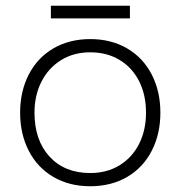

<svg xmlns="http://www.w3.org/2000/svg" viewBox="-20 -634 628 668"><path d="M50 -242Q50 -316 80 -374.5Q110 -433 165.5 -465.5Q221 -498 294 -498Q367 -498 422.5 -465.5Q478 -433 508 -374.5Q538 -316 538 -242Q538 -168 508 -109.5Q478 -51 422.5 -18.5Q367 14 294 14Q221 14 165.5 -18.5Q110 -51 80 -109.5Q50 -168 50 -242ZM100 -242Q100 -146 152.5 -89Q205 -32 294 -32Q352 -32 396 -59Q440 -86 464 -133.5Q488 -181 488 -242Q488 -304 464 -351.5Q440 -399 396 -425.5Q352 -452 294 -452Q236 -452 192 -424.5Q148 -397 124 -349.5Q100 -302 100 -242ZM432 -570H157V-614H432Z"/></svg>

Font: Space Grotesk Variable
Style: Regular
Weight: 400
Designer: Florian Karsten (Space Grotesk), Colophon Foundry (Space Mono)
Foundry: Florian Karsten
Version: Version 1.106